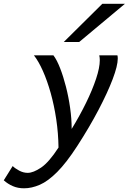

<svg xmlns="http://www.w3.org/2000/svg" viewBox="-118 -786 692 1033"><path d="M64.5 -488.3H169.4Q188 -463.9 205.3 -419.4Q222.7 -375 236.8 -319.6Q251 -264.2 259.3 -205.3Q267.6 -146.5 267.6 -92.3Q310.1 -161.6 344.5 -231.7Q378.9 -301.8 398.9 -362.1Q418.9 -422.4 418.9 -461.9Q418.9 -476.6 416 -488.3H513.7Q515.6 -481.9 515.6 -470.7Q515.6 -432.6 488.3 -360.4Q460.9 -288.1 411.9 -194.6Q362.8 -101.1 297.4 0Q238.8 90.3 189.5 139.6Q140.1 189 96.4 208Q52.7 227.1 11.2 227.1Q-22 227.1 -49.1 215.3Q-76.2 203.6 -97.7 184.1L-49.8 107.4Q-37.6 119.6 -15.1 131.8Q7.3 144 31.2 144Q61 144 103.3 115.5Q145.5 86.9 196.8 7.8Q195.8 -69.3 184.6 -144.3Q173.3 -219.2 154.8 -285.4Q136.2 -351.6 113 -403.8Q89.8 -456.1 64.5 -488.3ZM432.6 -765.6H554.2L308.1 -560.1H225.1Z"/></svg>

Font: Andika
Style: Italic
Weight: 400
Italic angle: -14°
Designer: Victor Gaultney, Annie Olsen, Julie Remington, Don Collingsworth, Eric Hays, Becca Hirsbrunner
Foundry: SIL International
Version: Version 6.101